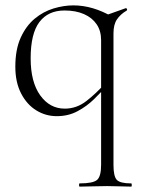

<svg xmlns="http://www.w3.org/2000/svg" viewBox="-20 -419 524 714"><path d="M191 13Q150 13 115 -8.5Q80 -30 58.5 -71.5Q37 -113 37 -171Q37 -235 57 -279Q77 -323 109 -349.5Q141 -376 179 -387.5Q217 -399 253 -399Q325 -399 399 -356L356 -270Q356 -304 339.5 -328.5Q323 -353 292.5 -366.5Q262 -380 220 -380Q159 -380 126.5 -337Q94 -294 94 -202Q94 -114 129.5 -64.5Q165 -15 221 -15Q265 -15 301.5 -43.5Q338 -72 370 -108L378 -101Q357 -77 330 -50.5Q303 -24 268.5 -5.5Q234 13 191 13ZM276 275Q274 275 274 269Q274 263 276 263Q326 263 341 250Q356 237 356 194V-356L446 -388Q450 -390 452 -385.5Q454 -381 450 -379Q428 -366 415 -347Q402 -328 402 -295V194Q402 237 414.5 250Q427 263 468 263Q470 263 470 269Q470 275 468 275Q450 275 427 274Q404 273 378 273Q350 273 324.5 274Q299 275 276 275Z"/></svg>

Font: Cormorant Infant Light
Style: Regular
Weight: 300
Designer: Christian Thalmann (Catharsis Fonts)
Foundry: Catharsis Fonts
Version: Version 4.001